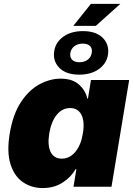

<svg xmlns="http://www.w3.org/2000/svg" viewBox="-20 -955 686 982"><path d="M198.7 6.8Q140.6 6.8 96.7 -23.7Q52.7 -54.2 33.4 -116.2Q14.2 -178.2 29.8 -272.5Q46.4 -371.6 87.4 -433.3Q128.4 -495.1 182.1 -523.9Q235.8 -552.7 290 -552.7Q350.6 -552.7 384 -522.5Q417.5 -492.2 426.8 -450.2H429.7L445.3 -545.9H640.6L550.3 0H356L370.6 -89.8H366.7Q342.8 -48.3 299.6 -20.8Q256.3 6.8 198.7 6.8ZM295.9 -143.6Q336.4 -143.6 365.5 -178.5Q394.5 -213.4 403.8 -272.5Q414.1 -333.5 396.5 -367.9Q378.9 -402.3 338.4 -402.3Q298.3 -402.3 270.3 -367.9Q242.2 -333.5 231.9 -272.5Q222.2 -211.9 239 -177.7Q255.9 -143.6 295.9 -143.6ZM385.3 -573.2Q317.4 -573.2 283 -608.6Q248.5 -644 257.8 -696.3Q265.1 -739.7 304.4 -767.8Q343.8 -795.9 404.3 -795.9Q472.2 -795.9 506.6 -760.3Q541 -724.6 531.7 -672.4Q524.4 -629.4 485.1 -601.3Q445.8 -573.2 385.3 -573.2ZM355 -822.8 444.8 -935.1H595.2L470.2 -822.8ZM386.2 -636.7Q411.6 -636.7 428.7 -649.7Q445.8 -662.6 449.2 -684.6Q453.1 -706.1 440.9 -719Q428.7 -731.9 403.3 -731.9Q377.9 -731.9 360.8 -719Q343.8 -706.1 339.8 -684.6Q336.4 -662.6 348.6 -649.7Q360.8 -636.7 386.2 -636.7Z"/></svg>

Font: Inter Black
Style: Italic
Weight: 900
Italic angle: -9.39999°
Designer: Rasmus Andersson
Foundry: rsms
Version: Version 4.000;git-a52131595